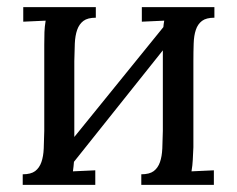

<svg xmlns="http://www.w3.org/2000/svg" viewBox="-20 -520 667 540"><path d="M523.9 -106Q522.9 -85.9 522.2 -70.6Q521.5 -55.2 518.6 -38.1L581.5 -41V0H377.4V-29.8Q400.4 -29.8 412.4 -38.8Q424.3 -47.9 429.9 -64Q435.5 -80.1 436.5 -102.5Q437.5 -125 438 -151.9V-378.4L188 -64.9Q187.5 -58.1 186.8 -51.8Q186 -45.4 185.1 -38.1L248 -41V0H43.9V-29.8Q66.9 -29.8 78.9 -38.8Q90.8 -47.9 96.4 -64Q102.1 -80.1 103 -102.5Q104 -125 104.5 -151.9V-394Q104.5 -414.1 105 -429.4Q105.5 -444.8 108.4 -461.9L45.4 -459V-500H249.5V-470.2Q226.6 -470.2 214.6 -461.2Q202.6 -452.1 197 -436Q191.4 -419.9 190.4 -397.5Q189.5 -375 189 -348.1V-134.8L439.5 -443.8Q439.9 -448.2 440.4 -452.6Q440.9 -457 441.9 -461.9L378.9 -459V-500H583V-470.2Q560.1 -470.2 548.1 -461.2Q536.1 -452.1 530.8 -436Q525.4 -419.9 524.7 -397.5Q523.9 -375 523.9 -348.1Z"/></svg>

Font: Lora
Style: Regular
Weight: 400
Designer: Olga Karpushina, Alexei Vanyashin
Foundry: Cyreal (www.cyreal.org, a@cyreal.org)
Version: Version 1.014